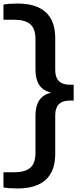

<svg xmlns="http://www.w3.org/2000/svg" viewBox="-36 -838 454 1088"><path d="M62 230Q39.5 230 19.5 228.5Q-0.5 227 -16.5 224V138H46Q105.5 138 135.2 113Q165 88 165 27.5V-182.5Q165 -236.5 186 -268.8Q207 -301 252.5 -313Q207 -325 186 -357Q165 -389 165 -443.5V-615.5Q165 -676 135.2 -701Q105.5 -726 46 -726H-16.5V-812Q-0.5 -815 19.5 -816.5Q39.5 -818 62 -818Q277 -818 277 -621V-441Q277 -358 359 -358H381.5V-268H359Q277 -268 277 -185V33Q277 230 62 230Z"/></svg>

Font: Encode Sans Exp Md
Style: Regular
Weight: 500
Width: 7
Designer: Multiple Designers
Foundry: Impallari Type
Version: Version 3.002; ttfautohint (v1.8.3) -l 8 -r 50 -G 200 -x 14 